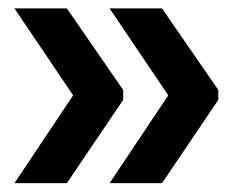

<svg xmlns="http://www.w3.org/2000/svg" viewBox="-20 -466 552 445"><path d="M149.5 -245 13.5 -446.5H135L265.5 -257.5V-234.5L135 -41.5H13.5ZM370 -245 234 -446.5H355.5L486 -257.5V-234.5L355.5 -41.5H234Z"/></svg>

Font: Anek Telugu SemiBold
Style: Regular
Weight: 600
Designer: Omkar Bhoir (Telugu), Yesha Goshar (Latin)
Foundry: Ek Type
Version: Version 1.003